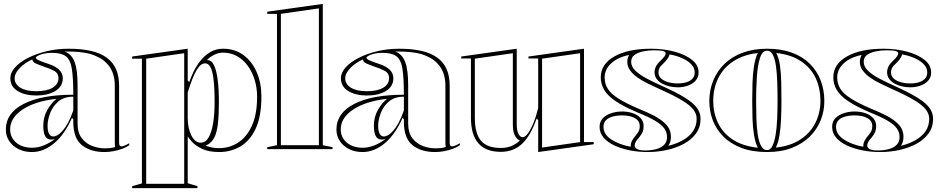

<svg xmlns="http://www.w3.org/2000/svg" viewBox="-20 -765 4832 985"><path d="M331 -515Q399 -515 448 -503.5Q497 -492 529 -468Q561 -444 576 -408.5Q591 -373 591 -325V-32Q591 -25 593.5 -19.5Q596 -14 603 -14Q609 -14 619 -18Q629 -22 643 -30V-20Q629 -10 608 -2Q587 6 563 10.5Q539 15 516 15Q444 15 400 -20.5Q356 -56 356 -140Q356 -142 356 -143.5Q356 -145 356 -147.5Q356 -150 356 -154L349 -160Q331 -119 308.5 -86.5Q286 -54 259.5 -31.5Q233 -9 204 3Q175 15 144 15Q105 15 75 0Q45 -15 27.5 -41Q10 -67 10 -101Q10 -185 101.5 -232Q193 -279 356 -279Q356 -366 348.5 -412.5Q341 -459 317.5 -476.5Q294 -494 246 -494Q222 -494 203.5 -489.5Q185 -485 174.5 -479Q164 -473 164 -469Q164 -463 178 -456Q192 -449 229 -437Q302 -413 302 -364Q302 -321 263.5 -298Q225 -275 166 -275Q108 -275 70.5 -298Q33 -321 33 -364Q33 -392 57 -419Q81 -446 123 -467.5Q165 -489 218.5 -502Q272 -515 331 -515ZM356 -269Q308 -269 279 -244Q250 -219 237 -184Q224 -149 224 -119Q224 -101 227.5 -89Q231 -77 237.5 -71Q244 -65 254 -65Q264 -65 276 -72Q288 -79 301.5 -94.5Q315 -110 329 -135.5Q343 -161 356 -198ZM144 -7Q176 -7 207 -20Q238 -33 264 -54Q258 -51 253 -50Q248 -49 243 -49Q226 -49 217 -59.5Q208 -70 205 -86.5Q202 -103 202 -119Q202 -165 223 -201.5Q244 -238 270 -258Q161 -246 96.5 -203.5Q32 -161 32 -101Q32 -74 46 -52.5Q60 -31 85.5 -19Q111 -7 144 -7ZM311 -501Q330 -494 343 -480Q356 -466 363 -446Q371 -424 374.5 -394.5Q378 -365 378 -325V-130Q378 -84 399.5 -56Q421 -28 453.5 -16Q486 -4 517 -4Q532 -4 546 -5.5Q560 -7 571 -11Q570 -13 569.5 -19Q569 -25 569 -37V-325Q569 -380 545 -418Q521 -456 475 -476Q448 -489 417 -494Q386 -499 358.5 -500Q331 -501 311 -501ZM166 -297Q220 -297 250 -315Q280 -333 280 -364Q280 -390 257 -402Q234 -414 208 -422Q194 -427 181.5 -432Q169 -437 162 -440Q146 -449 146 -460Q119 -448 98.5 -431.5Q78 -415 66.5 -397.5Q55 -380 55 -364Q55 -333 84.5 -315Q114 -297 166 -297Z M658 200V190L708 176V-464H658V-475L943 -515V-352L951 -344Q958 -365 971.5 -394Q985 -423 1006 -450.5Q1027 -478 1056.5 -496.5Q1086 -515 1124 -515Q1185 -515 1229 -482.5Q1273 -450 1297 -394.5Q1321 -339 1321 -270Q1321 -166 1291 -103.5Q1261 -41 1212 -13Q1163 15 1106 15Q1051 15 1016.5 -1.5Q982 -18 965 -37.5Q948 -57 943 -65V175L993 190V200ZM730 178H925V-492L730 -464ZM1009 -33Q1035 -33 1050.5 -60Q1066 -87 1073.5 -134Q1081 -181 1081 -240Q1081 -315 1075.5 -358.5Q1070 -402 1059.5 -421Q1049 -440 1033 -440Q1021 -440 1010.5 -432Q1000 -424 989 -406Q978 -388 967 -360Q956 -332 943 -291V-159Q943 -132 948 -109.5Q953 -87 962 -69.5Q971 -52 983 -42.5Q995 -33 1009 -33ZM1104 -5Q1157 -5 1201 -33Q1245 -61 1272 -119.5Q1299 -178 1299 -269Q1299 -314 1286.5 -355Q1274 -396 1251 -427.5Q1228 -459 1196 -477Q1164 -495 1124 -495Q1102 -495 1080 -484.5Q1058 -474 1041 -456Q1043 -456 1044.5 -456Q1046 -456 1047 -456Q1065 -456 1077.5 -431Q1090 -406 1096.5 -358Q1103 -310 1103 -240Q1103 -175 1098 -131Q1093 -87 1080 -60.5Q1067 -34 1042 -21Q1041 -20 1039 -19.5Q1037 -19 1034 -18Q1048 -12 1066 -8.5Q1084 -5 1104 -5Z M1636 -20 1686 -10V0H1351V-10L1401 -20V-694H1351V-705L1636 -745ZM1421 -20H1616V-722L1421 -694Z M2027 -515Q2095 -515 2144 -503.5Q2193 -492 2225 -468Q2257 -444 2272 -408.5Q2287 -373 2287 -325V-32Q2287 -25 2289.5 -19.5Q2292 -14 2299 -14Q2305 -14 2315 -18Q2325 -22 2339 -30V-20Q2325 -10 2304 -2Q2283 6 2259 10.5Q2235 15 2212 15Q2140 15 2096 -20.5Q2052 -56 2052 -140Q2052 -142 2052 -143.5Q2052 -145 2052 -147.5Q2052 -150 2052 -154L2045 -160Q2027 -119 2004.5 -86.5Q1982 -54 1955.5 -31.5Q1929 -9 1900 3Q1871 15 1840 15Q1801 15 1771 0Q1741 -15 1723.5 -41Q1706 -67 1706 -101Q1706 -185 1797.5 -232Q1889 -279 2052 -279Q2052 -366 2044.5 -412.5Q2037 -459 2013.5 -476.5Q1990 -494 1942 -494Q1918 -494 1899.5 -489.5Q1881 -485 1870.5 -479Q1860 -473 1860 -469Q1860 -463 1874 -456Q1888 -449 1925 -437Q1998 -413 1998 -364Q1998 -321 1959.5 -298Q1921 -275 1862 -275Q1804 -275 1766.5 -298Q1729 -321 1729 -364Q1729 -392 1753 -419Q1777 -446 1819 -467.5Q1861 -489 1914.5 -502Q1968 -515 2027 -515ZM2052 -269Q2004 -269 1975 -244Q1946 -219 1933 -184Q1920 -149 1920 -119Q1920 -101 1923.5 -89Q1927 -77 1933.5 -71Q1940 -65 1950 -65Q1960 -65 1972 -72Q1984 -79 1997.5 -94.5Q2011 -110 2025 -135.5Q2039 -161 2052 -198ZM1840 -7Q1872 -7 1903 -20Q1934 -33 1960 -54Q1954 -51 1949 -50Q1944 -49 1939 -49Q1922 -49 1913 -59.5Q1904 -70 1901 -86.5Q1898 -103 1898 -119Q1898 -165 1919 -201.5Q1940 -238 1966 -258Q1857 -246 1792.5 -203.5Q1728 -161 1728 -101Q1728 -74 1742 -52.5Q1756 -31 1781.5 -19Q1807 -7 1840 -7ZM2007 -501Q2026 -494 2039 -480Q2052 -466 2059 -446Q2067 -424 2070.5 -394.5Q2074 -365 2074 -325V-130Q2074 -84 2095.5 -56Q2117 -28 2149.5 -16Q2182 -4 2213 -4Q2228 -4 2242 -5.5Q2256 -7 2267 -11Q2266 -13 2265.5 -19Q2265 -25 2265 -37V-325Q2265 -380 2241 -418Q2217 -456 2171 -476Q2144 -489 2113 -494Q2082 -499 2054.5 -500Q2027 -501 2007 -501ZM1862 -297Q1916 -297 1946 -315Q1976 -333 1976 -364Q1976 -390 1953 -402Q1930 -414 1904 -422Q1890 -427 1877.5 -432Q1865 -437 1858 -440Q1842 -449 1842 -460Q1815 -448 1794.5 -431.5Q1774 -415 1762.5 -397.5Q1751 -380 1751 -364Q1751 -333 1780.5 -315Q1810 -297 1862 -297Z M2549 14Q2473 14 2434.5 -29.5Q2396 -73 2396 -161V-465H2346V-475L2631 -515V-126Q2631 -95 2640 -78Q2649 -61 2661 -61Q2674 -61 2688.5 -81Q2703 -101 2717 -135Q2731 -169 2741 -211V-465H2691V-475L2976 -515V-36H3026V-25L2741 15V-149L2733 -157Q2702 -68 2658 -27Q2614 14 2549 14ZM2956 -492 2761 -464V-8L2956 -36ZM2611 -492 2416 -464V-161Q2416 -80 2447.5 -43Q2479 -6 2549 -6Q2581 -6 2604.5 -16Q2628 -26 2647 -44Q2646 -45 2643.5 -46Q2641 -47 2637 -50Q2624 -61 2617.5 -79.5Q2611 -98 2611 -126Z M3303 15Q3256 15 3212 6.5Q3168 -2 3132.5 -18.5Q3097 -35 3076.5 -59Q3056 -83 3056 -114Q3056 -142 3073 -159Q3090 -176 3116.5 -184.5Q3143 -193 3171 -193Q3201 -193 3226 -184.5Q3251 -176 3266.5 -159Q3282 -142 3282 -118Q3282 -102 3277 -89Q3272 -76 3259 -60Q3246 -46 3241 -36.5Q3236 -27 3236 -17Q3236 -12 3241 -6Q3246 0 3258 3.5Q3270 7 3291 7Q3319 7 3344.5 0.5Q3370 -6 3386 -21Q3402 -36 3402 -62Q3402 -86 3388 -106Q3374 -126 3341 -145.5Q3308 -165 3251 -188Q3180 -218 3138.5 -246Q3097 -274 3079.5 -304Q3062 -334 3062 -368Q3062 -436 3132 -475.5Q3202 -515 3320 -515Q3385 -515 3440.5 -500Q3496 -485 3530 -458Q3564 -431 3564 -393Q3564 -368 3548.5 -351Q3533 -334 3508.5 -325.5Q3484 -317 3457 -317Q3435 -317 3414 -322Q3393 -327 3376 -336.5Q3359 -346 3348.5 -360.5Q3338 -375 3338 -394Q3338 -425 3367 -452Q3383 -467 3389 -476Q3395 -485 3395 -492Q3395 -495 3392 -498Q3389 -501 3382 -503Q3375 -505 3363.5 -506Q3352 -507 3335 -507Q3307 -507 3280 -501.5Q3253 -496 3235.5 -483.5Q3218 -471 3218 -448Q3218 -423 3240 -402Q3262 -381 3297 -362.5Q3332 -344 3372 -326Q3448 -292 3492 -265Q3536 -238 3555 -212Q3574 -186 3574 -156Q3574 -112 3550.5 -80Q3527 -48 3488 -27Q3449 -6 3401 4.5Q3353 15 3303 15ZM3216 -12Q3216 -14 3216 -15Q3216 -16 3216 -17Q3216 -31 3223 -44Q3230 -57 3244 -73Q3255 -87 3258.5 -96Q3262 -105 3262 -118Q3262 -145 3237 -159Q3212 -173 3171 -173Q3145 -173 3123 -167Q3101 -161 3088.5 -148Q3076 -135 3076 -114Q3076 -76 3116 -49.5Q3156 -23 3216 -12ZM3409 -17Q3450 -27 3483 -45.5Q3516 -64 3535 -91.5Q3554 -119 3554 -156Q3554 -181 3536.5 -203.5Q3519 -226 3477.5 -251Q3436 -276 3364 -308Q3334 -322 3304.5 -336Q3275 -350 3251 -367Q3227 -384 3212.5 -404Q3198 -424 3198 -448Q3198 -457 3200.5 -466Q3203 -475 3207 -483Q3149 -471 3115.5 -440Q3082 -409 3082 -368Q3082 -335 3098.5 -309Q3115 -283 3154 -258.5Q3193 -234 3259 -206Q3299 -190 3336 -171Q3373 -152 3397.5 -126Q3422 -100 3422 -62Q3422 -49 3418.5 -37.5Q3415 -26 3409 -17ZM3457 -337Q3482 -337 3501.5 -343Q3521 -349 3532.5 -361.5Q3544 -374 3544 -393Q3544 -416 3527.5 -434Q3511 -452 3482 -465.5Q3453 -479 3415 -486Q3415 -485 3414.5 -484Q3414 -483 3414 -482Q3411 -472 3403 -461.5Q3395 -451 3381 -437Q3368 -426 3363 -415.5Q3358 -405 3358 -394Q3358 -375 3371.5 -362.5Q3385 -350 3407.5 -343.5Q3430 -337 3457 -337Z M3915 -515Q3987 -515 4042 -495Q4097 -475 4134 -438.5Q4171 -402 4190 -353Q4209 -304 4209 -246Q4209 -195 4190.5 -148.5Q4172 -102 4135 -65Q4098 -28 4043 -6.5Q3988 15 3915 15Q3839 15 3783 -6.5Q3727 -28 3690.5 -65Q3654 -102 3636.5 -148.5Q3619 -195 3619 -246Q3619 -304 3639.5 -353Q3660 -402 3698 -438.5Q3736 -475 3791 -495Q3846 -515 3915 -515ZM3915 -505Q3891 -505 3879 -468Q3867 -431 3863 -372Q3859 -313 3859 -246Q3859 -200 3860.5 -155Q3862 -110 3867.5 -74Q3873 -38 3884.5 -16.5Q3896 5 3915 5Q3932 5 3942.5 -16Q3953 -37 3959 -73Q3965 -109 3967 -154Q3969 -199 3969 -246Q3969 -296 3967.5 -342.5Q3966 -389 3961 -425.5Q3956 -462 3945 -483.5Q3934 -505 3915 -505ZM3639 -246Q3639 -187 3663 -135.5Q3687 -84 3737.5 -50Q3788 -16 3868 -7Q3855 -32 3848.5 -71Q3842 -110 3840.5 -155.5Q3839 -201 3839 -246Q3839 -294 3840.5 -341Q3842 -388 3848.5 -428Q3855 -468 3868 -493Q3795 -485 3743.5 -451.5Q3692 -418 3665.5 -365.5Q3639 -313 3639 -246ZM4189 -246Q4189 -313 4164 -365.5Q4139 -418 4088.5 -451.5Q4038 -485 3962 -493Q3976 -468 3981.5 -428.5Q3987 -389 3988 -341.5Q3989 -294 3989 -246Q3989 -201 3987 -155.5Q3985 -110 3979 -71.5Q3973 -33 3960 -8Q4037 -16 4088 -50.5Q4139 -85 4164 -136.5Q4189 -188 4189 -246Z M4496 15Q4449 15 4405 6.5Q4361 -2 4325.5 -18.5Q4290 -35 4269.5 -59Q4249 -83 4249 -114Q4249 -142 4266 -159Q4283 -176 4309.5 -184.5Q4336 -193 4364 -193Q4394 -193 4419 -184.5Q4444 -176 4459.5 -159Q4475 -142 4475 -118Q4475 -102 4470 -89Q4465 -76 4452 -60Q4439 -46 4434 -36.5Q4429 -27 4429 -17Q4429 -12 4434 -6Q4439 0 4451 3.5Q4463 7 4484 7Q4512 7 4537.5 0.5Q4563 -6 4579 -21Q4595 -36 4595 -62Q4595 -86 4581 -106Q4567 -126 4534 -145.5Q4501 -165 4444 -188Q4373 -218 4331.5 -246Q4290 -274 4272.5 -304Q4255 -334 4255 -368Q4255 -436 4325 -475.5Q4395 -515 4513 -515Q4578 -515 4633.5 -500Q4689 -485 4723 -458Q4757 -431 4757 -393Q4757 -368 4741.5 -351Q4726 -334 4701.5 -325.5Q4677 -317 4650 -317Q4628 -317 4607 -322Q4586 -327 4569 -336.5Q4552 -346 4541.5 -360.5Q4531 -375 4531 -394Q4531 -425 4560 -452Q4576 -467 4582 -476Q4588 -485 4588 -492Q4588 -495 4585 -498Q4582 -501 4575 -503Q4568 -505 4556.5 -506Q4545 -507 4528 -507Q4500 -507 4473 -501.5Q4446 -496 4428.5 -483.5Q4411 -471 4411 -448Q4411 -423 4433 -402Q4455 -381 4490 -362.5Q4525 -344 4565 -326Q4641 -292 4685 -265Q4729 -238 4748 -212Q4767 -186 4767 -156Q4767 -112 4743.5 -80Q4720 -48 4681 -27Q4642 -6 4594 4.5Q4546 15 4496 15ZM4409 -12Q4409 -14 4409 -15Q4409 -16 4409 -17Q4409 -31 4416 -44Q4423 -57 4437 -73Q4448 -87 4451.5 -96Q4455 -105 4455 -118Q4455 -145 4430 -159Q4405 -173 4364 -173Q4338 -173 4316 -167Q4294 -161 4281.5 -148Q4269 -135 4269 -114Q4269 -76 4309 -49.5Q4349 -23 4409 -12ZM4602 -17Q4643 -27 4676 -45.5Q4709 -64 4728 -91.5Q4747 -119 4747 -156Q4747 -181 4729.5 -203.5Q4712 -226 4670.5 -251Q4629 -276 4557 -308Q4527 -322 4497.5 -336Q4468 -350 4444 -367Q4420 -384 4405.5 -404Q4391 -424 4391 -448Q4391 -457 4393.5 -466Q4396 -475 4400 -483Q4342 -471 4308.5 -440Q4275 -409 4275 -368Q4275 -335 4291.5 -309Q4308 -283 4347 -258.5Q4386 -234 4452 -206Q4492 -190 4529 -171Q4566 -152 4590.5 -126Q4615 -100 4615 -62Q4615 -49 4611.5 -37.5Q4608 -26 4602 -17ZM4650 -337Q4675 -337 4694.5 -343Q4714 -349 4725.5 -361.5Q4737 -374 4737 -393Q4737 -416 4720.5 -434Q4704 -452 4675 -465.5Q4646 -479 4608 -486Q4608 -485 4607.5 -484Q4607 -483 4607 -482Q4604 -472 4596 -461.5Q4588 -451 4574 -437Q4561 -426 4556 -415.5Q4551 -405 4551 -394Q4551 -375 4564.5 -362.5Q4578 -350 4600.5 -343.5Q4623 -337 4650 -337Z"/></svg>

Font: Kalnia Glaze Thin
Style: Bold
Weight: 700
Version: Version 1.110